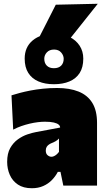

<svg xmlns="http://www.w3.org/2000/svg" viewBox="-20 -985 565 1019"><path d="M149 14Q104 14 75 -5.5Q46 -25 32 -57Q18 -89 18 -126Q18 -170.5 34.2 -199.2Q50.5 -228 75 -245.5Q99.5 -263 125.5 -271.8Q151.5 -280.5 171 -284L299 -308Q299.5 -316.5 291.5 -323.5Q283.5 -330.5 265.5 -334.8Q247.5 -339 218 -339Q201 -339 180.5 -336.5Q160 -334 137.8 -328.8Q115.5 -323.5 93.2 -315.8Q71 -308 50 -297L41 -479Q60 -485 85.2 -491.8Q110.5 -498.5 141.2 -504.5Q172 -510.5 207.8 -514.2Q243.5 -518 283 -518Q349.5 -518 397 -499Q444.5 -480 469.8 -439.2Q495 -398.5 495 -333Q495 -307 495 -271.5Q495 -236 495 -212V-190Q495 -148 495 -100Q495 -52 495 0H316L301 -73H287Q274.5 -49 255.2 -29.2Q236 -9.5 209.5 2.2Q183 14 149 14ZM253 -153Q260 -153 267.2 -156.5Q274.5 -160 281 -165.8Q287.5 -171.5 293 -179V-250Q289 -245.5 284.5 -241.8Q280 -238 273 -234.2Q266 -230.5 255 -226Q247.5 -223 240.2 -218.2Q233 -213.5 228 -205.8Q223 -198 223 -186Q223 -169 232.8 -161Q242.5 -153 253 -153ZM266 -538Q219 -538 184.2 -552.8Q149.5 -567.5 130.2 -597.8Q111 -628 111 -674Q111 -735 153.5 -770.5Q196 -806 267 -806Q314 -806 348.8 -789Q383.5 -772 402.8 -742.2Q422 -712.5 422 -674Q422 -627.5 402.8 -597.5Q383.5 -567.5 348.5 -552.8Q313.5 -538 266 -538ZM266 -623Q291 -623 304.5 -636.5Q318 -650 318 -673Q318 -691 304.5 -706.5Q291 -722 267 -722Q242.5 -722 228.8 -707.2Q215 -692.5 215 -673Q215 -650 228.5 -636.5Q242 -623 266 -623ZM165 -742Q193 -797 220.8 -851.2Q248.5 -905.5 276 -960L499 -965Q468.5 -926.5 438.5 -889Q408.5 -851.5 379.8 -815.2Q351 -779 323 -744Z"/></svg>

Font: Commissioner Thin Black
Style: Regular
Weight: 900
Version: Version 1.000